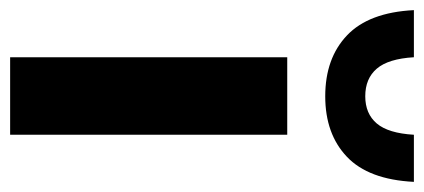

<svg xmlns="http://www.w3.org/2000/svg" viewBox="-288 -588 837 379"><g transform="rotate(90 130.5 -398.5)"><path d="M54 0V-547H207V0ZM131 -622Q56 -622 10.8 -665Q-34.5 -708 -39 -797H54Q57 -746.5 76.5 -723.8Q96 -701 131 -701Q165.5 -701 184.8 -723.8Q204 -746.5 207 -797H300Q295.5 -707.5 250.5 -664.8Q205.5 -622 131 -622Z"/></g></svg>

Font: Encode Sans SemiCondensed SemiCondensed
Style: Bold
Weight: 700
Width: 4
Designer: Multiple Designers
Foundry: Impallari Type
Version: Version 3.000; ttfautohint (v1.8.3) -l 8 -r 50 -G 200 -x 14 